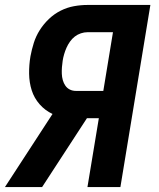

<svg xmlns="http://www.w3.org/2000/svg" viewBox="-21 -755 641 775"><path d="M-1 0 191 -295Q161 -309 139 -334Q117 -359 107 -390.5Q97 -422 96.5 -457.5Q96 -493 102 -528Q107 -555 115.5 -582Q124 -609 139.5 -633.5Q155 -658 176.5 -678.5Q198 -699 224 -712Q250 -725 277.5 -730Q305 -735 332 -735H586L465 0H332L378 -278H330L149 0ZM286 -388H396L435 -625H332Q319 -625 305.5 -620.5Q292 -616 281 -607.5Q270 -599 261.5 -587Q253 -575 247.5 -562.5Q242 -550 238 -536.5Q234 -523 232 -510Q230 -497 229 -483.5Q228 -470 228.5 -457Q229 -444 232.5 -431.5Q236 -419 243 -409Q250 -399 261 -393.5Q272 -388 286 -388Z"/></svg>

Font: Iosevka XBd Ex Obl
Style: Regular
Weight: 800
Width: 7
Italic angle: -9°
Monospace: yes
Designer: Belleve Invis
Foundry: Belleve Invis
Version: Version 32.5.0; ttfautohint (v1.8.4)